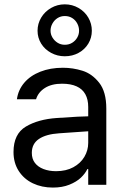

<svg xmlns="http://www.w3.org/2000/svg" viewBox="-20 -848 575 881"><path d="M306.6 -240.2 251 -236.3Q191.4 -232.4 158.7 -210.4Q126 -188.5 126 -146.5Q126 -119.1 140.1 -100.6Q154.3 -82 179.7 -72.3Q205.1 -62.5 237.3 -62.5Q283.2 -62.5 316.4 -80.6Q349.6 -98.6 367.2 -128.4Q384.8 -158.2 384.8 -192.4V-357.4Q384.8 -391.6 371.6 -415.5Q358.4 -439.5 331.5 -451.7Q304.7 -463.9 264.6 -463.9Q216.8 -463.9 186 -444.3Q155.3 -424.8 145.5 -392.6H57.6Q63.5 -435.5 91.3 -468.3Q119.1 -501 165 -519Q210.9 -537.1 268.6 -537.1Q314.5 -537.1 358.4 -523.4Q402.3 -509.8 435.1 -468.3Q467.8 -426.8 467.8 -349.6V0H384.8V-72.3H380.9Q371.1 -51.8 351.1 -32.7Q331.1 -13.7 298.3 -0.5Q265.6 12.7 222.7 12.7Q171.9 12.7 130.9 -6.8Q89.8 -26.4 65.9 -63.5Q42 -100.6 42 -150.4Q42 -233.4 98.6 -267.1Q155.3 -300.8 241.2 -306.6Q251 -307.6 335 -312.5L390.6 -314.5L391.6 -246.1Q382.8 -246.1 306.6 -240.2ZM152.3 -707Q152.3 -739.3 168.9 -767.1Q185.5 -794.9 214.4 -811.5Q243.2 -828.1 277.3 -828.1Q311.5 -828.1 340.3 -811.5Q369.1 -794.9 385.3 -767.1Q401.4 -739.3 401.4 -707Q401.4 -674.8 385.3 -647.9Q369.1 -621.1 340.8 -605.5Q312.5 -589.8 277.3 -589.8Q243.2 -589.8 214.4 -605.5Q185.5 -621.1 168.9 -647.9Q152.3 -674.8 152.3 -707ZM342.8 -707Q342.8 -724.6 334.5 -740.2Q326.2 -755.9 311.5 -765.1Q296.9 -774.4 277.3 -774.4Q258.8 -774.4 244.1 -765.1Q229.5 -755.9 220.7 -740.2Q211.9 -724.6 211.9 -707Q211.9 -690.4 220.7 -675.8Q229.5 -661.1 244.1 -651.9Q258.8 -642.6 277.3 -642.6Q296.9 -642.6 311.5 -651.9Q326.2 -661.1 334.5 -675.8Q342.8 -690.4 342.8 -707Z"/></svg>

Font: Pretendard GOV Variable
Style: Regular
Weight: 400
Designer: Base glyphs from Inter by Rasmus Andersson; Hangul glyphs from Noto Sans CJK(Source Han Sans) by Jang Soo-young and Kang
Foundry: Kil Hyung-jin
Version: Version 1.307;Glyphs 3.2 (3192)